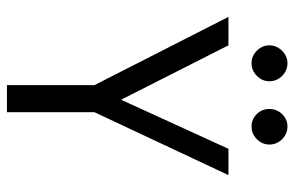

<svg xmlns="http://www.w3.org/2000/svg" viewBox="-164 -664 829 540"><g transform="rotate(90 250.0 -394.5)"><path d="M28 -623H108L261 -321L399 -623H473L296 -246V0H220V-246ZM194 -774Q209 -759 209 -738Q209 -718 194 -703Q179 -688 158 -688Q138 -688 123 -703Q108 -718 108 -738Q108 -758 123 -773.5Q138 -789 158 -789Q179 -789 194 -774ZM372 -774Q387 -759 387 -738Q387 -718 372 -703Q357 -688 336 -688Q316 -688 301.5 -702.5Q287 -717 287 -738Q287 -759 301.5 -774Q316 -789 336 -789Q357 -789 372 -774Z"/></g></svg>

Font: InconsolataGo
Style: Regular
Weight: 400
Designer: Raph Levien, Kirill Tkachev
Foundry: Cyreal
Version: Version 1.013